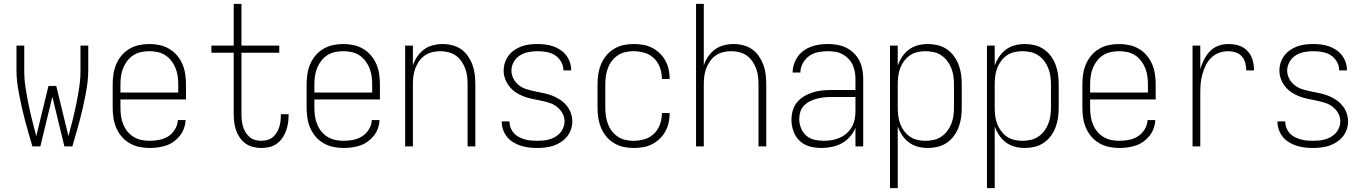

<svg xmlns="http://www.w3.org/2000/svg" viewBox="-20 -755 7040 990"><path d="M147 0Q138 -32 128.5 -64Q119 -96 110.5 -128Q102 -160 94.5 -192.5Q87 -225 80.5 -258Q74 -291 69.5 -324Q65 -357 65 -390V-520H105V-390Q105 -347 111.5 -304.5Q118 -262 126.5 -220Q135 -178 145.5 -136Q156 -94 167 -53L230 -312H270L333 -53Q344 -94 354.5 -136Q365 -178 373.5 -220Q382 -262 388.5 -304.5Q395 -347 395 -390V-520H435V-390Q435 -357 430.5 -324Q426 -291 419.5 -258Q413 -225 405.5 -192.5Q398 -160 389.5 -128Q381 -96 371.5 -64Q362 -32 353 0H312L250 -256L188 0Z M751 8Q724 8 698 2.5Q672 -3 648.5 -16.5Q625 -30 607.5 -50.5Q590 -71 579.5 -95.5Q569 -120 565 -146.5Q561 -173 561 -200V-320Q561 -347 565 -373.5Q569 -400 579.5 -424.5Q590 -449 607.5 -469.5Q625 -490 648 -503.5Q671 -517 697 -522.5Q723 -528 750 -528Q777 -528 803 -522.5Q829 -517 852 -503.5Q875 -490 892.5 -469.5Q910 -449 920.5 -424.5Q931 -400 935 -373.5Q939 -347 939 -320V-242H601V-200Q601 -178 604 -156.5Q607 -135 615 -115Q623 -95 636.5 -78Q650 -61 668.5 -49.5Q687 -38 708.5 -33.5Q730 -29 751 -29Q776 -29 801.5 -34Q827 -39 848 -52.5Q869 -66 882.5 -88.5Q896 -111 897 -136H937Q936 -114 928.5 -93Q921 -72 907.5 -55Q894 -38 876 -25Q858 -12 837.5 -5Q817 2 795 5Q773 8 751 8ZM601 -278H899V-320Q899 -342 896 -363Q893 -384 885 -404Q877 -424 863.5 -441.5Q850 -459 832 -470.5Q814 -482 793 -486.5Q772 -491 750 -491Q728 -491 707 -486.5Q686 -482 668 -470.5Q650 -459 636.5 -441.5Q623 -424 615 -404Q607 -384 604 -363Q601 -342 601 -320Z M1327 8Q1305 8 1284 2.5Q1263 -3 1245.5 -15.5Q1228 -28 1216 -46Q1204 -64 1197 -84Q1190 -104 1187.5 -125.5Q1185 -147 1185 -169V-483H1070V-520H1185V-735H1225V-520H1420V-483H1225V-169Q1225 -152 1226.5 -136Q1228 -120 1232.5 -104Q1237 -88 1245.5 -74Q1254 -60 1266.5 -49Q1279 -38 1294.5 -33.5Q1310 -29 1327 -29Q1342 -29 1357.5 -33Q1373 -37 1385 -46.5Q1397 -56 1405.5 -69.5Q1414 -83 1419 -97.5Q1424 -112 1426 -127.5Q1428 -143 1428 -159V-166H1468V-157Q1468 -136 1464.5 -116Q1461 -96 1453.5 -76.5Q1446 -57 1434 -40.5Q1422 -24 1405 -12.5Q1388 -1 1367.5 3.5Q1347 8 1327 8Z M1751 8Q1724 8 1698 2.5Q1672 -3 1648.5 -16.5Q1625 -30 1607.5 -50.5Q1590 -71 1579.5 -95.5Q1569 -120 1565 -146.5Q1561 -173 1561 -200V-320Q1561 -347 1565 -373.5Q1569 -400 1579.5 -424.5Q1590 -449 1607.5 -469.5Q1625 -490 1648 -503.5Q1671 -517 1697 -522.5Q1723 -528 1750 -528Q1777 -528 1803 -522.5Q1829 -517 1852 -503.5Q1875 -490 1892.5 -469.5Q1910 -449 1920.5 -424.5Q1931 -400 1935 -373.5Q1939 -347 1939 -320V-242H1601V-200Q1601 -178 1604 -156.5Q1607 -135 1615 -115Q1623 -95 1636.5 -78Q1650 -61 1668.5 -49.5Q1687 -38 1708.5 -33.5Q1730 -29 1751 -29Q1776 -29 1801.5 -34Q1827 -39 1848 -52.5Q1869 -66 1882.5 -88.5Q1896 -111 1897 -136H1937Q1936 -114 1928.5 -93Q1921 -72 1907.5 -55Q1894 -38 1876 -25Q1858 -12 1837.5 -5Q1817 2 1795 5Q1773 8 1751 8ZM1601 -278H1899V-320Q1899 -342 1896 -363Q1893 -384 1885 -404Q1877 -424 1863.5 -441.5Q1850 -459 1832 -470.5Q1814 -482 1793 -486.5Q1772 -491 1750 -491Q1728 -491 1707 -486.5Q1686 -482 1668 -470.5Q1650 -459 1636.5 -441.5Q1623 -424 1615 -404Q1607 -384 1604 -363Q1601 -342 1601 -320Z M2069 0V-520H2109V-418Q2117 -442 2131.5 -463.5Q2146 -485 2166.5 -500Q2187 -515 2212 -521.5Q2237 -528 2263 -528Q2288 -528 2313 -521.5Q2338 -515 2358.5 -500.5Q2379 -486 2393.5 -464.5Q2408 -443 2416.5 -419.5Q2425 -396 2428 -370.5Q2431 -345 2431 -320V0H2391V-320Q2391 -341 2388.5 -362Q2386 -383 2378.5 -402.5Q2371 -422 2359 -439.5Q2347 -457 2329.5 -469Q2312 -481 2291.5 -486Q2271 -491 2250 -491Q2229 -491 2208.5 -486Q2188 -481 2170.5 -469Q2153 -457 2141 -439.5Q2129 -422 2121.5 -402.5Q2114 -383 2111.5 -362Q2109 -341 2109 -320V0Z M2749 8Q2728 8 2707 5.5Q2686 3 2665.5 -3.5Q2645 -10 2627 -21Q2609 -32 2595.5 -48Q2582 -64 2574.5 -84.5Q2567 -105 2567 -126V-129H2607V-127Q2607 -111 2613 -95.5Q2619 -80 2630 -68Q2641 -56 2655.5 -48.5Q2670 -41 2685.5 -36.5Q2701 -32 2717 -30.5Q2733 -29 2749 -29Q2765 -29 2781.5 -30.5Q2798 -32 2813.5 -36.5Q2829 -41 2843.5 -49.5Q2858 -58 2868.5 -70Q2879 -82 2885 -97.5Q2891 -113 2891 -129Q2891 -152 2879.5 -172Q2868 -192 2850 -205.5Q2832 -219 2810.5 -225.5Q2789 -232 2767 -236.5Q2745 -241 2723 -245.5Q2701 -250 2680 -258Q2659 -266 2640 -278.5Q2621 -291 2607 -308.5Q2593 -326 2585 -347Q2577 -368 2577 -391Q2577 -412 2583.5 -432Q2590 -452 2602.5 -468.5Q2615 -485 2632.5 -497Q2650 -509 2669.5 -516Q2689 -523 2709.5 -525.5Q2730 -528 2751 -528Q2772 -528 2792 -525.5Q2812 -523 2831.5 -516.5Q2851 -510 2868.5 -498.5Q2886 -487 2898.5 -471Q2911 -455 2918 -435.5Q2925 -416 2925 -395V-392H2885V-394Q2885 -417 2872.5 -438Q2860 -459 2840.5 -471Q2821 -483 2797.5 -487Q2774 -491 2751 -491Q2728 -491 2704.5 -486.5Q2681 -482 2661 -469.5Q2641 -457 2629 -435.5Q2617 -414 2617 -391Q2617 -369 2628 -348.5Q2639 -328 2657 -314.5Q2675 -301 2696.5 -294.5Q2718 -288 2740 -283.5Q2762 -279 2784 -274.5Q2806 -270 2827 -262Q2848 -254 2867 -241.5Q2886 -229 2900.5 -212Q2915 -195 2923 -173.5Q2931 -152 2931 -129Q2931 -108 2924 -87.5Q2917 -67 2903.5 -50.5Q2890 -34 2871.5 -22Q2853 -10 2833 -3.5Q2813 3 2791.5 5.5Q2770 8 2749 8Z M3247 8Q3221 8 3195 2.5Q3169 -3 3146 -17Q3123 -31 3106 -51.5Q3089 -72 3079 -96.5Q3069 -121 3065 -147.5Q3061 -174 3061 -200V-320Q3061 -346 3065 -372.5Q3069 -399 3079 -423.5Q3089 -448 3106 -468.5Q3123 -489 3146 -503Q3169 -517 3195 -522.5Q3221 -528 3247 -528Q3272 -528 3296 -524Q3320 -520 3341.5 -509Q3363 -498 3381 -481Q3399 -464 3410.5 -443Q3422 -422 3427.5 -398Q3433 -374 3433 -350V-348H3393V-349Q3393 -378 3383 -406Q3373 -434 3352.5 -454Q3332 -474 3304 -482.5Q3276 -491 3247 -491Q3226 -491 3205 -486.5Q3184 -482 3166 -470Q3148 -458 3135 -441Q3122 -424 3114.5 -404Q3107 -384 3104 -362.5Q3101 -341 3101 -320V-200Q3101 -179 3104 -157.5Q3107 -136 3114.5 -116Q3122 -96 3135 -79Q3148 -62 3166 -50Q3184 -38 3205 -33.5Q3226 -29 3247 -29Q3276 -29 3304 -37.5Q3332 -46 3352.5 -66Q3373 -86 3383 -114Q3393 -142 3393 -171V-172H3433V-170Q3433 -146 3427.5 -122Q3422 -98 3410.5 -77Q3399 -56 3381 -39Q3363 -22 3341.5 -11Q3320 0 3296 4Q3272 8 3247 8Z M3569 0V-735H3609V-418Q3617 -442 3631.5 -463.5Q3646 -485 3666.5 -500Q3687 -515 3712 -521.5Q3737 -528 3763 -528Q3788 -528 3813 -521.5Q3838 -515 3858.5 -500.5Q3879 -486 3893.5 -464.5Q3908 -443 3916.5 -419.5Q3925 -396 3928 -370.5Q3931 -345 3931 -320V0H3891V-320Q3891 -341 3888.5 -362Q3886 -383 3878.5 -402.5Q3871 -422 3859 -439.5Q3847 -457 3829.5 -469Q3812 -481 3791.5 -486Q3771 -491 3750 -491Q3729 -491 3708.5 -486Q3688 -481 3670.5 -469Q3653 -457 3641 -439.5Q3629 -422 3621.5 -402.5Q3614 -383 3611.5 -362Q3609 -341 3609 -320V0Z M4214 8Q4184 8 4154.5 0Q4125 -8 4103 -29Q4081 -50 4071 -79Q4061 -108 4061 -138Q4061 -163 4068 -186.5Q4075 -210 4090.5 -228.5Q4106 -247 4127.5 -259.5Q4149 -272 4172 -279Q4195 -286 4219.5 -288.5Q4244 -291 4268 -291H4391V-348Q4391 -367 4387.5 -386Q4384 -405 4375.5 -422.5Q4367 -440 4353.5 -453.5Q4340 -467 4323 -476Q4306 -485 4287 -488Q4268 -491 4248 -491Q4223 -491 4198 -486Q4173 -481 4152.5 -466.5Q4132 -452 4119.5 -429Q4107 -406 4107 -381H4067Q4067 -403 4074 -424Q4081 -445 4093.5 -463Q4106 -481 4124 -494Q4142 -507 4162.5 -514.5Q4183 -522 4204.5 -525Q4226 -528 4248 -528Q4273 -528 4297 -524Q4321 -520 4343 -509Q4365 -498 4382.5 -481Q4400 -464 4411 -442.5Q4422 -421 4426.5 -396.5Q4431 -372 4431 -348V0H4391V-96Q4381 -71 4362.5 -50Q4344 -29 4320 -16Q4296 -3 4269 2.5Q4242 8 4214 8ZM4227 -29Q4248 -29 4269 -32.5Q4290 -36 4309.5 -44.5Q4329 -53 4345 -67Q4361 -81 4371.5 -99Q4382 -117 4386.5 -138Q4391 -159 4391 -180V-255H4268Q4249 -255 4230 -253Q4211 -251 4193 -246.5Q4175 -242 4157.5 -233.5Q4140 -225 4126.5 -211.5Q4113 -198 4107 -179.5Q4101 -161 4101 -142Q4101 -118 4110 -95Q4119 -72 4137 -56Q4155 -40 4179 -34.5Q4203 -29 4227 -29Z M4569 215V-520H4609V-418Q4618 -442 4632.5 -463.5Q4647 -485 4667.5 -500Q4688 -515 4713 -521.5Q4738 -528 4764 -528Q4789 -528 4814.5 -522Q4840 -516 4861.5 -501.5Q4883 -487 4898.5 -466Q4914 -445 4923 -421Q4932 -397 4935.5 -371.5Q4939 -346 4939 -320V-200Q4939 -174 4935.5 -148.5Q4932 -123 4923 -99Q4914 -75 4898.5 -54Q4883 -33 4861.5 -18.5Q4840 -4 4814.5 2Q4789 8 4764 8Q4738 8 4713 1.5Q4688 -5 4667.5 -20Q4647 -35 4632.5 -56.5Q4618 -78 4609 -102V215ZM4751 -29Q4772 -29 4793.5 -33.5Q4815 -38 4833 -50Q4851 -62 4864 -79Q4877 -96 4885 -116Q4893 -136 4896 -157.5Q4899 -179 4899 -200V-320Q4899 -341 4896 -362.5Q4893 -384 4885 -404Q4877 -424 4864 -441Q4851 -458 4833 -470Q4815 -482 4793.5 -486.5Q4772 -491 4751 -491Q4730 -491 4709 -486Q4688 -481 4671 -469Q4654 -457 4641.5 -440Q4629 -423 4621.5 -403Q4614 -383 4611.5 -362Q4609 -341 4609 -320V-200Q4609 -179 4611.5 -158Q4614 -137 4621.5 -117Q4629 -97 4641.5 -80Q4654 -63 4671 -51Q4688 -39 4709 -34Q4730 -29 4751 -29Z M5069 215V-520H5109V-418Q5118 -442 5132.5 -463.5Q5147 -485 5167.5 -500Q5188 -515 5213 -521.5Q5238 -528 5264 -528Q5289 -528 5314.5 -522Q5340 -516 5361.5 -501.5Q5383 -487 5398.5 -466Q5414 -445 5423 -421Q5432 -397 5435.5 -371.5Q5439 -346 5439 -320V-200Q5439 -174 5435.5 -148.5Q5432 -123 5423 -99Q5414 -75 5398.5 -54Q5383 -33 5361.5 -18.5Q5340 -4 5314.5 2Q5289 8 5264 8Q5238 8 5213 1.5Q5188 -5 5167.5 -20Q5147 -35 5132.5 -56.5Q5118 -78 5109 -102V215ZM5251 -29Q5272 -29 5293.5 -33.5Q5315 -38 5333 -50Q5351 -62 5364 -79Q5377 -96 5385 -116Q5393 -136 5396 -157.5Q5399 -179 5399 -200V-320Q5399 -341 5396 -362.5Q5393 -384 5385 -404Q5377 -424 5364 -441Q5351 -458 5333 -470Q5315 -482 5293.5 -486.5Q5272 -491 5251 -491Q5230 -491 5209 -486Q5188 -481 5171 -469Q5154 -457 5141.5 -440Q5129 -423 5121.5 -403Q5114 -383 5111.5 -362Q5109 -341 5109 -320V-200Q5109 -179 5111.5 -158Q5114 -137 5121.5 -117Q5129 -97 5141.5 -80Q5154 -63 5171 -51Q5188 -39 5209 -34Q5230 -29 5251 -29Z M5751 8Q5724 8 5698 2.5Q5672 -3 5648.5 -16.5Q5625 -30 5607.5 -50.5Q5590 -71 5579.5 -95.5Q5569 -120 5565 -146.5Q5561 -173 5561 -200V-320Q5561 -347 5565 -373.5Q5569 -400 5579.5 -424.5Q5590 -449 5607.5 -469.5Q5625 -490 5648 -503.5Q5671 -517 5697 -522.5Q5723 -528 5750 -528Q5777 -528 5803 -522.5Q5829 -517 5852 -503.5Q5875 -490 5892.5 -469.5Q5910 -449 5920.5 -424.5Q5931 -400 5935 -373.5Q5939 -347 5939 -320V-242H5601V-200Q5601 -178 5604 -156.5Q5607 -135 5615 -115Q5623 -95 5636.5 -78Q5650 -61 5668.5 -49.5Q5687 -38 5708.5 -33.5Q5730 -29 5751 -29Q5776 -29 5801.5 -34Q5827 -39 5848 -52.5Q5869 -66 5882.5 -88.5Q5896 -111 5897 -136H5937Q5936 -114 5928.5 -93Q5921 -72 5907.5 -55Q5894 -38 5876 -25Q5858 -12 5837.5 -5Q5817 2 5795 5Q5773 8 5751 8ZM5601 -278H5899V-320Q5899 -342 5896 -363Q5893 -384 5885 -404Q5877 -424 5863.5 -441.5Q5850 -459 5832 -470.5Q5814 -482 5793 -486.5Q5772 -491 5750 -491Q5728 -491 5707 -486.5Q5686 -482 5668 -470.5Q5650 -459 5636.5 -441.5Q5623 -424 5615 -404Q5607 -384 5604 -363Q5601 -342 5601 -320Z M6129 0V-520H6169V-398Q6176 -423 6188 -447Q6200 -471 6218 -490Q6236 -509 6261 -518.5Q6286 -528 6313 -528Q6331 -528 6349 -525Q6367 -522 6383 -514Q6399 -506 6412 -492.5Q6425 -479 6432.5 -462.5Q6440 -446 6443 -428Q6446 -410 6446 -392H6406Q6406 -411 6401 -430.5Q6396 -450 6383 -464.5Q6370 -479 6351 -485Q6332 -491 6313 -491Q6288 -491 6265 -482.5Q6242 -474 6225 -457Q6208 -440 6197 -417.5Q6186 -395 6179.5 -371.5Q6173 -348 6171 -324Q6169 -300 6169 -276V0Z M6749 8Q6728 8 6707 5.5Q6686 3 6665.5 -3.5Q6645 -10 6627 -21Q6609 -32 6595.5 -48Q6582 -64 6574.5 -84.5Q6567 -105 6567 -126V-129H6607V-127Q6607 -111 6613 -95.5Q6619 -80 6630 -68Q6641 -56 6655.5 -48.5Q6670 -41 6685.5 -36.5Q6701 -32 6717 -30.5Q6733 -29 6749 -29Q6765 -29 6781.5 -30.5Q6798 -32 6813.5 -36.5Q6829 -41 6843.5 -49.5Q6858 -58 6868.5 -70Q6879 -82 6885 -97.5Q6891 -113 6891 -129Q6891 -152 6879.5 -172Q6868 -192 6850 -205.5Q6832 -219 6810.5 -225.5Q6789 -232 6767 -236.5Q6745 -241 6723 -245.5Q6701 -250 6680 -258Q6659 -266 6640 -278.5Q6621 -291 6607 -308.5Q6593 -326 6585 -347Q6577 -368 6577 -391Q6577 -412 6583.5 -432Q6590 -452 6602.5 -468.5Q6615 -485 6632.5 -497Q6650 -509 6669.5 -516Q6689 -523 6709.5 -525.5Q6730 -528 6751 -528Q6772 -528 6792 -525.5Q6812 -523 6831.5 -516.5Q6851 -510 6868.5 -498.5Q6886 -487 6898.5 -471Q6911 -455 6918 -435.5Q6925 -416 6925 -395V-392H6885V-394Q6885 -417 6872.5 -438Q6860 -459 6840.5 -471Q6821 -483 6797.5 -487Q6774 -491 6751 -491Q6728 -491 6704.5 -486.5Q6681 -482 6661 -469.5Q6641 -457 6629 -435.5Q6617 -414 6617 -391Q6617 -369 6628 -348.5Q6639 -328 6657 -314.5Q6675 -301 6696.5 -294.5Q6718 -288 6740 -283.5Q6762 -279 6784 -274.5Q6806 -270 6827 -262Q6848 -254 6867 -241.5Q6886 -229 6900.5 -212Q6915 -195 6923 -173.5Q6931 -152 6931 -129Q6931 -108 6924 -87.5Q6917 -67 6903.5 -50.5Q6890 -34 6871.5 -22Q6853 -10 6833 -3.5Q6813 3 6791.5 5.5Q6770 8 6749 8Z"/></svg>

Font: Iosevka Curly Extralight
Style: Regular
Weight: 200
Monospace: yes
Designer: Belleve Invis
Foundry: Belleve Invis
Version: Version 22.1.2; ttfautohint (v1.8.4)